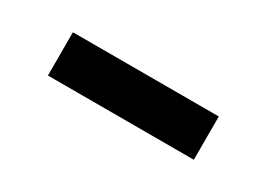

<svg xmlns="http://www.w3.org/2000/svg" viewBox="-17 -293 645 465"><g transform="rotate(30 306.0 -60.5)"><path d="M102 -121H510V0H102Z"/></g></svg>

Font: Reem Kufi Fun
Style: Regular
Weight: 400
Designer: Khaled Hosny
Version: Version 1.005